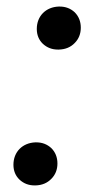

<svg xmlns="http://www.w3.org/2000/svg" viewBox="-20 -560 302 586"><path d="M92.3 -471.7C92.3 -453.1 98.6 -438 110.8 -426.3C123.5 -414.6 138.7 -408.7 156.7 -408.7C157.7 -408.7 158.7 -408.7 159.7 -408.7C179.7 -409.2 195.8 -416 208 -428.7C220.2 -440.9 226.6 -456.5 226.6 -475.6C226.6 -494.6 220.2 -510.3 208 -522.5C195.3 -534.2 180.2 -540 162.1 -540C161.1 -540 160.2 -540 159.2 -540C120.1 -538.6 92.3 -511.2 92.3 -471.7ZM21 -57.1C21 -38.6 27.3 -23.4 39.6 -11.7C52.2 0 67.4 5.9 85.4 5.9C86.4 5.9 87.4 5.9 88.4 5.9C108.4 5.4 124.5 -1.5 136.7 -14.2C148.9 -26.4 155.3 -42 155.3 -61C155.3 -80.1 148.9 -95.7 136.7 -107.9C124 -119.6 108.9 -125.5 90.8 -125.5C89.8 -125.5 88.9 -125.5 87.9 -125.5C48.8 -124 21 -96.7 21 -57.1Z"/></svg>

Font: Roboto Medium
Style: Italic
Weight: 500
Italic angle: -12°
Designer: Google
Version: Version 2.137; 2017